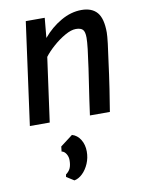

<svg xmlns="http://www.w3.org/2000/svg" viewBox="-96 -632 785 1028"><g transform="rotate(-10 296.5 -118.0)"><path d="M39.5 0 115.5 -557H218.5L208.5 -449Q251.5 -500.5 306.8 -532.2Q362 -564 419 -564Q475.5 -564 503.8 -531Q532 -498 532 -422Q532 -404.5 527 -361.8Q522 -319 512 -250.5Q509.5 -230 505.2 -199.5Q501 -169 493.8 -121Q486.5 -73 474.5 0H366Q369 -22.5 378 -85.8Q387 -149 402.5 -250.5Q411.5 -313 416 -352.5Q420.5 -392 420.5 -413Q420.5 -446 409.2 -457.5Q398 -469 371.5 -469Q346.5 -469 312.5 -449.8Q278.5 -430.5 246.8 -402.5Q215 -374.5 195.5 -348.5L147.5 0ZM224 328 183 302 185 289Q202.5 276 209.5 260.2Q216.5 244.5 217 220Q218 199.5 207.8 182.8Q197.5 166 183 164L186 137L253 86Q281.5 94 298.8 122Q316 150 316 187Q316 221.5 303 252Q290 282.5 269 303Q248 323.5 224 328Z"/></g></svg>

Font: Merriweather Sans Italic
Style: Regular
Weight: 400
Italic angle: -7.5°
Designer: Eben Sorkin
Foundry: Eben Sorkin
Version: Version 1.008; ttfautohint (v1.7.19-72a1) -l 8 -r 50 -G 200 